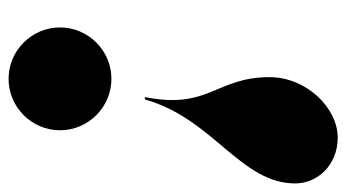

<svg xmlns="http://www.w3.org/2000/svg" viewBox="-289 -370 808 448"><g transform="rotate(-90 115.0 -146.0)"><path d="M275 -410C275 -476 221 -530 155 -530C89 -530 35 -476 35 -410C35 -344 89 -290 155 -290C221 -290 275 -344 275 -410ZM-89 139C-89 190 -47 238 18 238C87 238 159 165 159 79C159 -47 82.5 -62 112.5 -212H107C62 -52 -89 11 -89 139Z"/></g></svg>

Font: Bodoni* 24pt Fatface
Style: Italic
Weight: 900
Italic angle: -13°
Version: Version 2.3